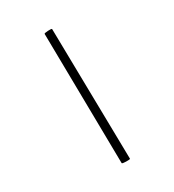

<svg xmlns="http://www.w3.org/2000/svg" viewBox="-73 -555 494 544"><g transform="rotate(-15 174.0 -283.5)"><path d="M103 -484Q102 -486 114 -490Q126 -494 127 -492L245 -80Q245 -78 232.5 -75Q220 -72 219 -74Z"/></g></svg>

Font: Cormorant SC SemiBold
Style: Regular
Weight: 600
Designer: Christian Thalmann (Catharsis Fonts)
Version: Version 3.000